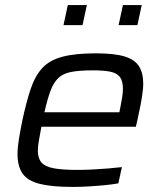

<svg xmlns="http://www.w3.org/2000/svg" viewBox="-20 -728 633 756"><path d="M265 8Q184 8 136.5 -4Q89 -16 69 -44.5Q49 -73 49 -121Q49 -147 54.5 -180.5Q60 -214 68 -254Q84 -328 101 -378.5Q118 -429 146.5 -460Q175 -491 225.5 -504.5Q276 -518 357 -518Q429 -518 469.5 -506Q510 -494 527 -467.5Q544 -441 544 -398Q544 -383 541 -361Q538 -339 533 -312.5Q528 -286 521 -255L515 -229H143Q138 -200 133.5 -176.5Q129 -153 129 -135Q129 -105 143 -88.5Q157 -72 191 -65.5Q225 -59 285 -59Q311 -59 342 -60.5Q373 -62 404 -64.5Q435 -67 460 -70L446 -6Q424 -2 393.5 1Q363 4 329.5 6Q296 8 265 8ZM155 -286H450L453 -301Q458 -326 461 -344.5Q464 -363 464 -378Q464 -410 451.5 -425.5Q439 -441 413 -446Q387 -451 346 -451Q294 -451 261.5 -445Q229 -439 210 -421Q191 -403 179 -371Q167 -339 155 -286ZM447 -629 464 -708H538L521 -629ZM230 -629 247 -708H322L305 -629Z"/></svg>

Font: Saira SemiExpanded
Style: Italic
Weight: 400
Width: 6
Italic angle: -12°
Designer: Hector Gatti with collaboration of the Omnibus-Type team
Foundry: Omnibus-Type
Version: Version 1.101